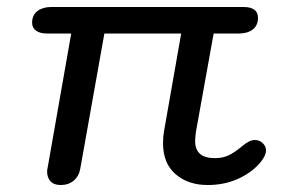

<svg xmlns="http://www.w3.org/2000/svg" viewBox="-20 -520 842 550"><path d="M742 -89Q742 -74 726 -55Q702 -26 662.5 -8Q623 10 575 10Q519 10 483 -21Q447 -52 447 -110Q447 -129 450 -145L499 -424H279L210 -37Q206 -15 191 -2.5Q176 10 154 10Q134 10 124.5 -1Q115 -12 115 -28Q115 -34 116 -37L184 -424H114Q95 -424 83.5 -432Q72 -440 72 -455Q72 -477 87.5 -488.5Q103 -500 127 -500H677Q719 -500 719 -469Q719 -447 704 -435.5Q689 -424 664 -424H592L541 -141Q539 -123 539 -116Q539 -67 595 -67Q619 -67 636 -75.5Q653 -84 672 -100Q694 -119 710 -119Q723 -119 732.5 -110Q742 -101 742 -89Z"/></svg>

Font: Kodchasan Medium
Style: Italic
Weight: 500
Italic angle: -10°
Version: Version 1.000; ttfautohint (v1.6)